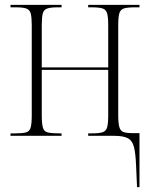

<svg xmlns="http://www.w3.org/2000/svg" viewBox="-20 -556 615 786"><path d="M537 120Q535 72 528.5 46Q522 20 503.5 10Q485 0 448 0H341V-10H354Q385 -10 399.5 -14.5Q414 -19 418.5 -34.5Q423 -50 423 -84V-270H151V-84Q151 -50 155.5 -34Q160 -18 175 -14Q190 -10 221 -10H232V0H23V-10H41Q72 -10 86.5 -14Q101 -18 105.5 -34Q110 -50 110 -84V-452Q110 -484 106 -500Q102 -516 88 -521Q74 -526 46 -526H23V-536H232V-526H215Q187 -526 173 -521Q159 -516 155 -500.5Q151 -485 151 -452V-280H423V-452Q423 -486 418.5 -501.5Q414 -517 399.5 -521.5Q385 -526 355 -526H341V-536H551V-526H532Q502 -526 487.5 -521.5Q473 -517 468.5 -501.5Q464 -486 464 -452V-86Q464 -52 468.5 -36Q473 -20 485.5 -15.5Q498 -11 523 -11H551V210H541Z"/></svg>

Font: Noto Serif Display Condensed ExtraLight
Style: Regular
Weight: 200
Width: 3
Designer: Monotype Design Team
Foundry: Monotype Imaging Inc.
Version: Version 2.009